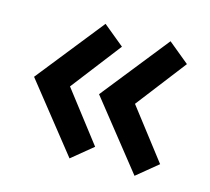

<svg xmlns="http://www.w3.org/2000/svg" viewBox="-76 -637 706 645"><g transform="rotate(15 277.5 -315.0)"><path d="M30 -315 216 -549 289 -489 155 -315 289 -141 216 -81ZM256 -315 442 -549 515 -489 381 -315 515 -141 442 -81Z"/></g></svg>

Font: Oxanium ExtraLight SemiBold
Style: Regular
Weight: 600
Version: Version 2.000